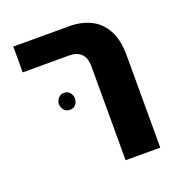

<svg xmlns="http://www.w3.org/2000/svg" viewBox="-109 -663 705 755"><g transform="rotate(-20 244.0 -285.5)"><path d="M290 0V-390Q290 -429 272 -446Q254 -463 223 -463H28V-571H262Q312 -571 351 -552Q390 -533 412.5 -492Q435 -451 435 -383V0ZM153 -332Q168 -332 177 -321Q186 -310 186 -297Q186 -282 177 -271.5Q168 -261 153 -261Q138 -261 128.5 -271.5Q119 -282 119 -297Q119 -310 128.5 -321Q138 -332 153 -332Z"/></g></svg>

Font: Assistant
Style: Bold
Weight: 700
Designer: Hebrew By Ben Nathan, Latin by Paul Hunt
Version: Version 3.000